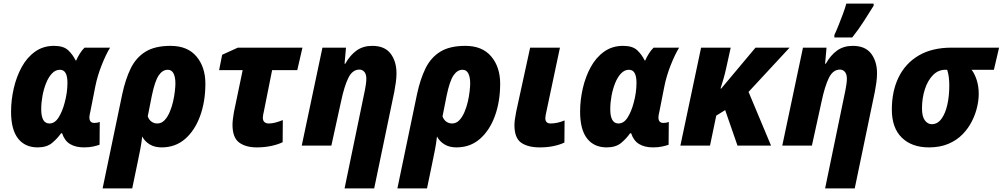

<svg xmlns="http://www.w3.org/2000/svg" viewBox="-20 -816 5619 1076"><path d="M191 10Q120 10 81 -40Q42 -90 42 -190Q42 -255 57 -320.5Q72 -386 101.5 -440Q131 -494 176.5 -526.5Q222 -559 283 -559Q336 -559 362 -534.5Q388 -510 404 -477H407Q414 -494 427 -515Q440 -536 454 -549H597Q574 -512 550 -451.5Q526 -391 514 -331L487 -194Q485 -184 483 -175Q481 -166 481 -158Q481 -127 509 -127Q527 -127 539 -133L538 -5Q525 0 502.5 5Q480 10 451 10Q404 10 373 -8.5Q342 -27 328 -69H322Q302 -40 272 -15Q242 10 191 10ZM257 -124Q287 -124 308 -157Q329 -190 342 -239Q358 -297 358 -352Q358 -425 316 -425Q291 -425 271.5 -404.5Q252 -384 238.5 -350.5Q225 -317 218 -278.5Q211 -240 211 -204Q211 -124 257 -124Z M555 240 665 -288Q683 -372 712.5 -432.5Q742 -493 795 -526Q848 -559 936 -559Q1031 -559 1081 -499.5Q1131 -440 1131 -347Q1131 -247 1101.5 -166Q1072 -85 1017.5 -37.5Q963 10 886 10Q846 10 818.5 -7Q791 -24 777 -51Q773 -15 765.5 24Q758 63 749 105L721 240ZM861 -124Q885 -124 902 -142Q919 -160 931 -188Q943 -216 950 -247Q957 -278 960 -305.5Q963 -333 963 -348Q963 -384 952.5 -404.5Q942 -425 920 -425Q891 -425 869.5 -393.5Q848 -362 831 -280L808 -164Q815 -144 829.5 -134Q844 -124 861 -124Z M1419 10Q1357 10 1320 -17.5Q1283 -45 1283 -117Q1283 -132 1285.5 -151Q1288 -170 1291 -188L1340 -423H1208L1225 -509L1313 -549H1675L1646 -423H1505L1459 -193Q1457 -184 1455 -174Q1453 -164 1453 -157Q1453 -139 1462.5 -131.5Q1472 -124 1486 -124Q1504 -124 1523 -129Q1542 -134 1565 -143L1564 -19Q1537 -6 1499.5 2Q1462 10 1419 10Z M1911 240 2025 -311Q2028 -326 2030.5 -343.5Q2033 -361 2033 -375Q2033 -400 2022 -413Q2011 -426 1994 -426Q1955 -426 1932 -379Q1909 -332 1891 -246L1837 0H1671L1787 -549H1919L1911 -459H1915Q1942 -507 1978.5 -533Q2015 -559 2066 -559Q2136 -559 2169 -515.5Q2202 -472 2202 -405Q2202 -382 2198.5 -355.5Q2195 -329 2190 -303L2077 240Z M2207 240 2317 -288Q2335 -372 2364.5 -432.5Q2394 -493 2447 -526Q2500 -559 2588 -559Q2683 -559 2733 -499.5Q2783 -440 2783 -347Q2783 -247 2753.5 -166Q2724 -85 2669.5 -37.5Q2615 10 2538 10Q2498 10 2470.5 -7Q2443 -24 2429 -51Q2425 -15 2417.5 24Q2410 63 2401 105L2373 240ZM2513 -124Q2537 -124 2554 -142Q2571 -160 2583 -188Q2595 -216 2602 -247Q2609 -278 2612 -305.5Q2615 -333 2615 -348Q2615 -384 2604.5 -404.5Q2594 -425 2572 -425Q2543 -425 2521.5 -393.5Q2500 -362 2483 -280L2460 -164Q2467 -144 2481.5 -134Q2496 -124 2513 -124Z M3005 10Q2938 10 2900.5 -16.5Q2863 -43 2863 -115Q2863 -128 2865.5 -147Q2868 -166 2873 -191L2951 -549H3118L3043 -195Q3040 -181 3038 -171Q3036 -161 3036 -154Q3036 -124 3066 -124Q3083 -124 3102.5 -128Q3122 -132 3144 -141L3143 -17Q3115 -4 3080.5 3Q3046 10 3005 10Z M3380 10Q3309 10 3270 -40Q3231 -90 3231 -190Q3231 -255 3246 -320.5Q3261 -386 3290.5 -440Q3320 -494 3365.5 -526.5Q3411 -559 3472 -559Q3525 -559 3551 -534.5Q3577 -510 3593 -477H3596Q3603 -494 3616 -515Q3629 -536 3643 -549H3786Q3763 -512 3739 -451.5Q3715 -391 3703 -331L3676 -194Q3674 -184 3672 -175Q3670 -166 3670 -158Q3670 -127 3698 -127Q3716 -127 3728 -133L3727 -5Q3714 0 3691.5 5Q3669 10 3640 10Q3593 10 3562 -8.5Q3531 -27 3517 -69H3511Q3491 -40 3461 -15Q3431 10 3380 10ZM3446 -124Q3476 -124 3497 -157Q3518 -190 3531 -239Q3547 -297 3547 -352Q3547 -425 3505 -425Q3480 -425 3460.5 -404.5Q3441 -384 3427.5 -350.5Q3414 -317 3407 -278.5Q3400 -240 3400 -204Q3400 -124 3446 -124Z M3793 0 3909 -549H4075L4049 -431Q4043 -404 4034.5 -374Q4026 -344 4018 -320H4022L4214 -549H4405L4175 -301L4301 0H4113L4044 -199L3994 -168L3959 0Z M4604 240 4718 -311Q4721 -326 4723.5 -343.5Q4726 -361 4726 -375Q4726 -400 4715 -413Q4704 -426 4687 -426Q4648 -426 4625 -379Q4602 -332 4584 -246L4530 0H4364L4480 -549H4612L4604 -459H4608Q4635 -507 4671.5 -533Q4708 -559 4759 -559Q4829 -559 4862 -515.5Q4895 -472 4895 -405Q4895 -382 4891.5 -355.5Q4888 -329 4883 -303L4770 240ZM4656 -606V-620Q4667 -643 4679.5 -674.5Q4692 -706 4704 -738Q4716 -770 4723 -796H4876V-784Q4850 -743 4822 -698.5Q4794 -654 4756 -606Z M5186 10Q5090 10 5034 -44.5Q4978 -99 4978 -202Q4978 -306 5016.5 -384Q5055 -462 5129.5 -505.5Q5204 -549 5313 -549H5579L5550 -425H5425Q5442 -403 5453.5 -368Q5465 -333 5465 -289Q5465 -256 5456 -216.5Q5447 -177 5427 -137Q5407 -97 5374.5 -63.5Q5342 -30 5295 -10Q5248 10 5186 10ZM5202 -120Q5234 -120 5256 -150Q5278 -180 5289 -229Q5300 -278 5300 -337Q5300 -390 5288 -425H5278Q5238 -425 5208.5 -395Q5179 -365 5163 -315.5Q5147 -266 5147 -208Q5147 -163 5163 -141.5Q5179 -120 5202 -120Z"/></svg>

Font: Noto Sans Disp ExtBd
Style: Italic
Weight: 800
Italic angle: -12°
Designer: Monotype Design Team
Foundry: Monotype Imaging Inc.
Version: Version 2.000;GOOG;noto-source:20170915:90ef993387c0